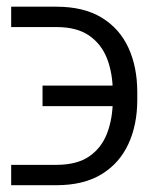

<svg xmlns="http://www.w3.org/2000/svg" viewBox="-20 -545 435 562"><path d="M12.7 -62.5H145Q205.6 -62.5 241.7 -87.6Q277.8 -112.8 293.9 -156Q310.1 -199.2 310.1 -252.4V-275.4Q310.1 -329.6 293.7 -372.6Q277.3 -415.5 241.2 -440.7Q205.1 -465.8 145 -465.8H12.7V-525.4H145Q225.1 -525.4 277.6 -493.4Q330.1 -461.4 356 -405Q381.8 -348.6 381.8 -275.4V-252.4Q381.8 -179.7 355.7 -123.3Q329.6 -66.9 277.1 -34.9Q224.6 -2.9 145 -2.9H12.7ZM104.5 -234.4V-294.4H361.8V-234.4Z"/></svg>

Font: Inter Tight Light
Style: Regular
Weight: 300
Designer: Rasmus Andersson
Foundry: rsms
Version: Version 3.004